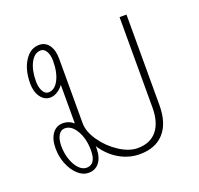

<svg xmlns="http://www.w3.org/2000/svg" viewBox="-105 -681 834 806"><g transform="rotate(-20 311.5 -278.0)"><path d="M536 -560V-156Q536 -76 498 -33Q460 10 389 10Q341 10 298 -15Q255 -40 226 -85V-76Q226 -36 208.5 -13Q191 10 160 10Q135 10 113 -10Q91 -30 77.5 -63Q64 -96 64 -134Q64 -175 81.5 -199Q99 -223 129 -223Q155 -223 176 -205V-377Q164 -361 148.5 -351.5Q133 -342 117 -342Q91 -342 74 -365.5Q57 -389 57 -426Q57 -487 82.5 -526.5Q108 -566 147 -566Q175 -566 191 -543.5Q207 -521 207 -483V-194Q207 -157 236 -115Q265 -73 308 -45Q351 -17 389 -17Q445 -17 475 -53Q505 -89 505 -156V-560ZM180 -483Q180 -509 170.5 -525.5Q161 -542 146 -542Q118 -542 100.5 -509.5Q83 -477 83 -426Q83 -400 92.5 -382.5Q102 -365 117 -365Q145 -365 162.5 -398Q180 -431 180 -483ZM201 -75Q201 -127 180 -163.5Q159 -200 129 -200Q111 -200 100.5 -182.5Q90 -165 90 -134Q90 -103 99.5 -75Q109 -47 125 -30Q141 -13 159 -13Q201 -13 201 -75Z"/></g></svg>

Font: KoHo ExtraLight
Style: Regular
Weight: 275
Version: Version 1.000; ttfautohint (v1.6)